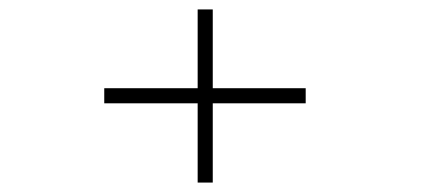

<svg xmlns="http://www.w3.org/2000/svg" viewBox="-20 -507 915 407"><path d="M201 -288V-320H399V-487H431V-320H628V-288H431V-120H399V-288Z"/></svg>

Font: Trispace SemiExpanded Thin
Style: Regular
Weight: 100
Width: 6
Designer: Tyler Finck
Foundry: Etcetera Type Company
Version: Version 1.210; ttfautohint (v1.8.3)